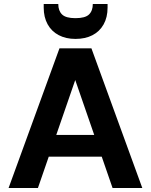

<svg xmlns="http://www.w3.org/2000/svg" viewBox="-20 -942 755 962"><path d="M23 0 278 -700H438L693 0H544L357 -541L170 0ZM135 -157 172 -266H532L568 -157ZM358 -747Q310 -747 274 -766Q238 -785 218.5 -820.5Q199 -856 199 -904V-922H272Q272 -888 291 -869.5Q310 -851 358 -851Q407 -851 426 -869.5Q445 -888 445 -922H519V-904Q519 -855 499 -819.5Q479 -784 443 -765.5Q407 -747 358 -747Z"/></svg>

Font: DM Sans 11pt ExtraBold
Style: Regular
Weight: 800
Version: Version 4.004;gftools[0.9.30]